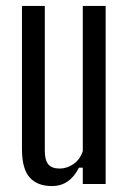

<svg xmlns="http://www.w3.org/2000/svg" viewBox="-20 -620 428 647"><path d="M155 7Q106 7 80 -22Q54 -51 54 -118V-600H131V-112Q131 -80 143 -66Q155 -52 181 -52Q206 -52 228 -67.5Q250 -83 259 -111V-600H336V0H259V-55H246Q215 7 155 7Z"/></svg>

Font: Big Shoulders Display Medium
Style: Regular
Weight: 500
Designer: Patric King
Foundry: XO Type Co
Version: Version 1.000; ttfautohint (v1.8.2)